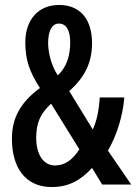

<svg xmlns="http://www.w3.org/2000/svg" viewBox="-20 -744 549 774"><path d="M218 -724C135 -724 82 -665 82 -573C82 -501 100 -453 141 -389C63 -332 28 -269 28 -184C28 -72 80 10 188 10C258 10 306 -18 351 -67L392 0H509L415 -137C451 -197 476 -281 481 -351H382C379 -299 370 -256 354 -222L259 -377C321 -431 351 -491 351 -570C351 -667 303 -724 218 -724ZM217 -649C246 -649 263 -624 263 -573C263 -520 249 -474 213 -440C188 -477 174 -530 174 -571C174 -622 191 -649 217 -649ZM186 -326 300 -142C271 -98 241 -77 202 -77C155 -77 126 -121 126 -188C126 -248 142 -286 186 -326Z"/></svg>

Font: Noto Sans Arabic ExtCond Med
Style: Regular
Weight: 500
Width: 2
Designer: Monotype Design Team, Nadine Chahine, Nizar Qandah and Khaled Hosny
Foundry: Monotype Imaging Inc.
Version: Version 2.012